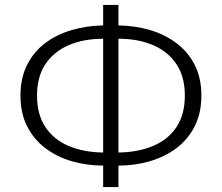

<svg xmlns="http://www.w3.org/2000/svg" viewBox="-20 -758 899 778"><path d="M398 0V-87Q332 -87 271.5 -104.5Q211 -122 164 -157.5Q117 -193 90 -246Q63 -299 63 -371Q63 -442 90 -495.5Q117 -549 164 -584Q211 -619 271.5 -636.5Q332 -654 398 -655V-738H460V-655Q527 -654 587 -636.5Q647 -619 694.5 -583.5Q742 -548 769 -495Q796 -442 796 -371Q796 -299 768.5 -245.5Q741 -192 694 -157Q647 -122 586.5 -104.5Q526 -87 460 -87V0ZM398 -140V-601Q319 -601 258.5 -575Q198 -549 164 -498Q130 -447 130 -371Q130 -294 164 -243Q198 -192 258.5 -166.5Q319 -141 398 -140ZM460 -140Q539 -141 600 -166.5Q661 -192 695 -243Q729 -294 729 -371Q729 -447 695 -498Q661 -549 600.5 -575Q540 -601 460 -601Z"/></svg>

Font: Ubuntu Sans Light
Style: Regular
Weight: 300
Designer: Dalton Maag Ltd
Foundry: Dalton Maag Ltd
Version: Version 1.006; ttfautohint (v1.8.4.7-5d5b)